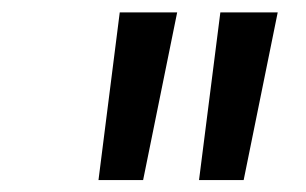

<svg xmlns="http://www.w3.org/2000/svg" viewBox="-20 -748 506 317"><path d="M142.6 -450.7 177.7 -727.5H272.5L216.3 -450.7ZM308.6 -450.7 343.8 -727.5H438.5L382.3 -450.7Z"/></svg>

Font: Inter
Style: Italic
Weight: 400
Italic angle: -9.3988°
Designer: Rasmus Andersson
Foundry: rsms
Version: Version 4.001;git-66647c0bb